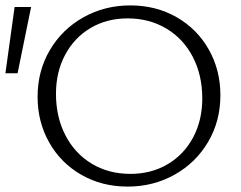

<svg xmlns="http://www.w3.org/2000/svg" viewBox="-28 -684 892 710"><path d="M111 -326Q111 -422 156.5 -499Q202 -576 280.5 -620Q359 -664 454 -664Q549 -664 625 -620.5Q701 -577 744 -501Q787 -425 787 -332Q787 -236 741.5 -159Q696 -82 617.5 -38Q539 6 444 6Q349 6 273 -37.5Q197 -81 154 -157Q111 -233 111 -326ZM-8 -413 26 -658H87L37 -413ZM720 -320Q720 -406 685 -473.5Q650 -541 587 -578.5Q524 -616 444 -616Q367 -616 307 -580.5Q247 -545 213 -481.5Q179 -418 179 -337Q179 -251 214 -183.5Q249 -116 311.5 -78.5Q374 -41 454 -41Q531 -41 591.5 -76.5Q652 -112 686 -175.5Q720 -239 720 -320Z"/></svg>

Font: Ysabeau Infant Semilight
Style: Regular
Weight: 300
Designer: Christian Thalmann (Catharsis Fonts)
Version: Version 0.003